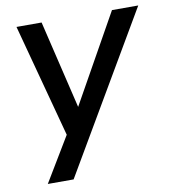

<svg xmlns="http://www.w3.org/2000/svg" viewBox="-77 -559 720 806"><g transform="rotate(-10 283.0 -156.0)"><path d="M62 180 189 -31 183 16 47 -492H154L249 -94H231L454 -492H566L172 180Z"/></g></svg>

Font: Nunito Sans 10pt SemiBold
Style: Italic
Weight: 600
Italic angle: -9°
Designer: Vernon Adams
Foundry: Vernon Adams
Version: Version 3.101;gftools[0.9.27]